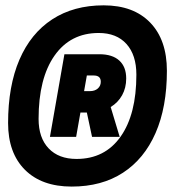

<svg xmlns="http://www.w3.org/2000/svg" viewBox="-20 -706 645 719"><path d="M248.5 -7.3Q136.2 -7.3 73.2 -70.3Q10.3 -133.3 10.3 -245.1Q10.3 -383.8 52.7 -482.4Q95.2 -581.1 175.5 -633.5Q255.9 -686 368.2 -686Q480 -686 542.5 -621.3Q605 -556.6 605 -440.9Q605 -304.7 562.5 -207.8Q520 -110.8 440.4 -59.1Q360.8 -7.3 248.5 -7.3ZM266.6 -110.8Q372.6 -110.8 431.6 -194.3Q490.7 -277.8 490.7 -426.3Q490.7 -500 453.6 -541.3Q416.5 -582.5 349.6 -582.5Q243.7 -582.5 184.1 -497.6Q124.5 -412.6 124.5 -260.7Q124.5 -189.9 162.1 -150.4Q199.7 -110.8 266.6 -110.8ZM167 -193.4 221.2 -502.9H352.1Q400.9 -502.9 426.8 -479.2Q452.6 -455.6 452.6 -412.1Q452.6 -377 437.3 -349.4Q421.9 -321.8 394.5 -305.2L428.2 -193.4H324.7L305.2 -284.7H281.2L265.1 -193.4ZM294.9 -364.7H316.4Q335 -364.7 346.2 -374.5Q357.4 -384.3 357.4 -399.9Q357.4 -423.3 331.1 -423.3H305.2Z"/></svg>

Font: CaskaydiaCove NFP
Style: Bold Italic
Weight: 700
Italic angle: -10°
Designer: Aaron Bell
Foundry: Saja Typeworks
Version: Version 2111.001; VTT 6.35;Nerd Fonts 3.1.1